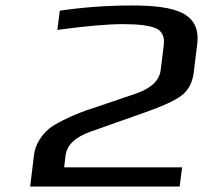

<svg xmlns="http://www.w3.org/2000/svg" viewBox="-20 -680 765 700"><path d="M461 -660C374 -660 285 -654 198 -641L189 -571C292 -585 372 -592 429 -592C485 -592 524 -587 548 -577C571 -567 581 -546 577 -515L566 -426C562 -387 531 -358 476 -339L335 -291C306 -282 284 -274 269 -268C238 -256 180 -229 158 -210C133 -189 109 -155 104 -116L90 0H635L644 -70H214L219 -113C224 -152 255 -181 313 -201L508 -270C571 -292 615 -312 641 -331C666 -350 681 -377 686 -413L699 -519C713 -634 618 -660 461 -660Z"/></svg>

Font: Gamestation Extended
Style: Italic
Weight: 400
Width: 7
Designer: Jonas Hecksher
Foundry: Jonas Hecksher, Playtypeª, e-types AS
Version: Version 1.003